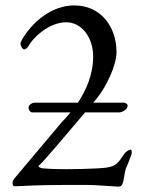

<svg xmlns="http://www.w3.org/2000/svg" viewBox="-20 -684 525 707"><path d="M86 -516C97 -539 157 -602 224 -602C281 -602 323 -546 323 -476C323 -407.6 295.7 -349.3 266.7 -306H109C97 -306 85 -297 85 -288C85 -282 90 -270 99 -270H239.7C227.5 -255.3 216.6 -243.8 209 -236L34 -28C29 -22 26 -15 26 -9C26 -3 29 2 34 2C130 -3 183 -3 278 -3C330 -3 316 -3 412 3H417C424 3 431 0 435 -21C445 -80 440 -48 464 -115C465 -118 465 -122 465 -125C465 -130 464 -134 460 -133C447 -130 438 -119 433 -111C408 -71 395 -67 338 -64C302 -62 262 -61 224 -61C187 -61 160 -62 138 -64C130 -65 116 -70 125 -76C135.9 -83.8 230.7 -195.5 293.3 -270H418C429 -270 450 -280 450 -295C450 -301 442 -306 436 -306H323.5C328.2 -311.7 332.5 -316.7 336 -321C372 -365 409 -444 409 -492C409 -587 350 -664 254 -664C139 -664 66 -554 56 -527C53 -518 63 -502 69 -502C75 -502 82 -509 86 -516Z"/></svg>

Font: EB Garamond 12
Style: Regular
Weight: 400
Version: Version 0.016+